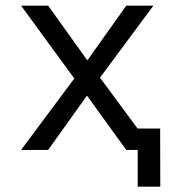

<svg xmlns="http://www.w3.org/2000/svg" viewBox="-20 -538 626 689"><path d="M474.1 131.8V0H433.1L292 -194.8L152.8 0H55.7L246.6 -256.3L55.7 -517.6H152.8L293.5 -321.3L433.1 -517.6H530.3L338.9 -259.3L474.1 -76.2V-76.7H554.7L555.2 131.8Z"/></svg>

Font: Cascadia Mono NF SemiLight
Style: Regular
Weight: 350
Monospace: yes
Designer: Aaron Bell
Foundry: Saja Typeworks
Version: Version 2404.023; ttfautohint (v1.8.4)